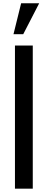

<svg xmlns="http://www.w3.org/2000/svg" viewBox="-20 -1133 287 1153"><path d="M69.8 0V-859.4H176.8V0ZM61 -927.7 106.9 -1113.3H215.3L119.6 -927.7Z"/></svg>

Font: Antonio Medium
Style: Regular
Weight: 500
Designer: Vernon Adams
Foundry: Vernon Adams
Version: Version 1.002